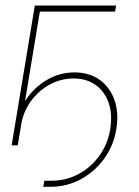

<svg xmlns="http://www.w3.org/2000/svg" viewBox="-20 -536 514 708"><path d="M139.6 152.8 143.6 130.4H170.4Q223.1 130.4 268.8 106.2Q314.5 82 345.7 39.3Q377 -3.4 386.2 -58.1Q395.5 -114.7 380.6 -157Q365.7 -199.2 332.3 -222.9Q298.8 -246.6 251.5 -246.6Q206.5 -246.6 167 -226.1Q127.4 -205.6 99.1 -169.7Q70.8 -133.8 60.1 -87.9L45.4 0H22.9L108.4 -515.6H408.2L404.3 -493.2H127L72.3 -163.1Q102.5 -210.9 150.6 -240Q198.7 -269 254.9 -269Q308.6 -269 346.7 -242.2Q384.8 -215.3 401.9 -167.7Q418.9 -120.1 408.7 -58.1Q398.4 2.4 363.3 50.3Q328.1 98.1 276.9 125.5Q225.6 152.8 166.5 152.8Z"/></svg>

Font: Inter Display Thin
Style: Italic
Weight: 100
Italic angle: -9.39999°
Designer: Rasmus Andersson
Foundry: rsms
Version: Version 4.000;git-a52131595